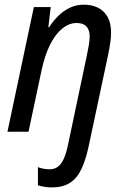

<svg xmlns="http://www.w3.org/2000/svg" viewBox="-20 -568 540 828"><path d="M203.6 240.2Q185.5 240.2 170.4 237.5Q155.3 234.9 143.6 231V152.8Q154.8 157.2 167.7 159.7Q180.7 162.1 193.4 162.1Q214.4 162.1 229.2 151.4Q244.1 140.6 254.9 116.9Q265.6 93.3 273.9 53.7L355 -331.1Q359.9 -354 363.3 -374.5Q366.7 -395 366.7 -411.1Q366.7 -438.5 353 -453.6Q339.4 -468.8 310.5 -468.8Q278.3 -468.8 249 -445.3Q219.7 -421.9 196.5 -376.5Q173.3 -331.1 159.2 -264.6L103 0H12.2L126 -537.6H198.7L188.5 -450.7H191.9Q209 -477.1 231 -499Q252.9 -521 280.8 -534.4Q308.6 -547.9 341.8 -547.9Q377 -547.9 403.3 -534.4Q429.7 -521 444.3 -494.4Q459 -467.8 459 -427.2Q459 -406.2 455.3 -382.1Q451.7 -357.9 446.8 -334L362.3 63Q349.6 122.6 330.6 162.1Q311.5 201.7 281 220.9Q250.5 240.2 203.6 240.2Z"/></svg>

Font: Open Sans SemiCondensed Medium
Style: Italic
Weight: 500
Width: 4
Italic angle: -12°
Designer: Monotype Design Team
Foundry: Monotype Imaging Inc.
Version: Version 3.000